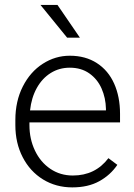

<svg xmlns="http://www.w3.org/2000/svg" viewBox="-20 -770 557 799"><path d="M219.2 -749.5 312.5 -613.3H259.3L148.4 -749.5ZM468.3 -84Q439.5 -41.5 393.1 -15.9Q346.7 9.8 280.8 9.8Q212.9 9.8 158.9 -23.4Q105 -56.6 74.5 -115.7Q43.9 -174.8 43.9 -249.5V-270.5Q43.9 -349.1 75 -410.2Q106 -471.2 158 -504.6Q210 -538.1 270.5 -538.1Q335.9 -538.1 383.3 -507.3Q430.7 -476.6 455.1 -421.9Q479.5 -367.2 479.5 -296.4V-260.7H102.5V-249.5Q102.5 -191.4 125.5 -143.3Q148.4 -95.2 189.5 -67.4Q230.5 -39.6 283.2 -39.6Q376.5 -39.6 431.2 -111.8ZM105 -310.5H420.9V-316.9Q419.9 -362.8 402.6 -401.9Q385.3 -440.9 351.6 -464.6Q317.9 -488.3 270.5 -488.3Q226.6 -488.3 191.2 -466.3Q155.8 -444.3 133.3 -404.1Q110.8 -363.8 105 -310.5Z"/></svg>

Font: Mardoto Light
Style: Regular
Weight: 400
Designer: Christian Robertson, Vahan Hovhannisyan
Foundry: Google
Version: Version 1.000